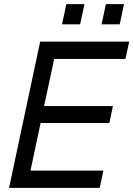

<svg xmlns="http://www.w3.org/2000/svg" viewBox="-20 -912 647 932"><path d="M24 0 175 -710H607L589 -626H243L194 -397H528L511 -315H177L128 -84H482L464 0ZM281 -794 302 -892H390L369 -794ZM473 -794 494 -892H582L561 -794Z"/></svg>

Font: Geist Mono
Style: Italic
Weight: 400
Italic angle: -12°
Monospace: yes
Designer: Basement.studio, Andrés Briganti, Mateo Zaragoza
Foundry: Basement.studio, Vercel, Andrés Briganti, Guido Ferreyra, Mateo Zaragoza
Version: Version 1.500